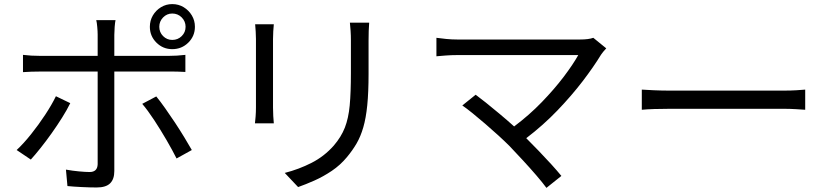

<svg xmlns="http://www.w3.org/2000/svg" viewBox="-20 -869 4040 934"><path d="M754.9 -738.8Q754.9 -711.9 773.4 -693.4Q792 -674.8 817.9 -674.8Q845.2 -674.8 864 -693.4Q882.8 -711.9 882.8 -738.8Q882.8 -765.1 864 -784.2Q845.2 -803.2 817.9 -803.2Q792 -803.2 773.4 -784.2Q754.9 -765.1 754.9 -738.8ZM709 -738.8Q709 -769 723.6 -793.9Q738.3 -818.8 763.2 -834Q788.1 -849.1 817.9 -849.1Q848.6 -849.1 873.5 -834Q898.4 -818.8 913.3 -793.9Q928.2 -769 928.2 -738.8Q928.2 -693.4 896 -661.6Q863.8 -629.9 817.9 -629.9Q772.9 -629.9 741 -661.6Q709 -693.4 709 -738.8ZM321.8 -367.2Q306.2 -335 282.2 -296.9Q258.3 -258.8 231.2 -220.7Q204.1 -182.6 177.5 -149.2Q150.9 -115.7 129.9 -92.8L61 -139.2Q94.2 -169.9 131.1 -216.1Q168 -262.2 200.2 -311.3Q232.4 -360.4 252 -400.9ZM740.2 -399.9Q759.8 -376 783.4 -342.5Q807.1 -309.1 831.3 -272.5Q855.5 -235.8 876.7 -200.9Q897.9 -166 913.1 -139.2L838.9 -98.1Q819.3 -137.2 790.3 -187.3Q761.2 -237.3 730 -284.9Q698.7 -332.5 671.9 -363.8ZM91.8 -602.1Q112.8 -599.6 132.8 -598.4Q152.8 -597.2 176.8 -597.2H455.1V-700.2Q455.1 -716.3 453.1 -738Q451.2 -759.8 448.2 -771H542Q539.6 -760.7 537.8 -738Q536.1 -715.3 536.1 -699.2V-597.2H799.8Q840.3 -597.2 881.8 -602.1V-519Q861.8 -520.5 840.3 -520.8Q818.8 -521 800.8 -521H536.1V-514.2Q536.1 -489.3 536.1 -440.4Q536.1 -391.6 536.1 -331.3Q536.1 -271 536.1 -211.7Q536.1 -152.3 536.1 -105.2Q536.1 -58.1 536.1 -37.1Q536.1 2.9 515.6 22.9Q495.1 43 450.2 43Q418.5 43 378.2 41Q337.9 39.1 308.1 36.1L300.8 -43.9Q333 -38.1 364.7 -35.2Q396.5 -32.2 416 -32.2Q453.6 -32.2 455.1 -69.8Q455.1 -84 455.1 -118.2Q455.1 -152.3 455.1 -198.5Q455.1 -244.6 455.1 -294.7Q455.1 -344.7 455.1 -390.1Q455.1 -435.5 455.1 -468.8Q455.1 -502 455.1 -514.2V-521H176.8Q132.3 -521 91.8 -518.1Z M1775.9 -758.8Q1772.9 -721.7 1772.9 -671.9Q1772.9 -651.9 1772.9 -621.1Q1772.9 -590.3 1772.9 -559.6Q1772.9 -528.8 1772.9 -509.8Q1772.9 -419.9 1766.6 -357.2Q1760.3 -294.4 1747.3 -249.8Q1734.4 -205.1 1714.6 -171.1Q1694.8 -137.2 1668 -105Q1635.7 -65.9 1594 -37.8Q1552.2 -9.8 1509.3 9.3Q1466.3 28.3 1430.2 41L1365.2 -27.8Q1434.1 -45.4 1495.8 -76.9Q1557.6 -108.4 1604 -161.1Q1639.6 -202.6 1657.5 -248Q1675.3 -293.5 1681.2 -356.4Q1687 -419.4 1687 -514.2Q1687 -533.2 1687 -563.7Q1687 -594.2 1687 -624.3Q1687 -654.3 1687 -671.9Q1687 -697.3 1685.5 -718.8Q1684.1 -740.2 1682.1 -758.8ZM1312 -751Q1310.5 -736.8 1309.3 -716.8Q1308.1 -696.8 1308.1 -679.2Q1308.1 -669.9 1308.1 -637.5Q1308.1 -605 1308.1 -560.8Q1308.1 -516.6 1308.1 -471.9Q1308.1 -427.2 1308.1 -392.3Q1308.1 -357.4 1308.1 -345.2Q1308.1 -326.2 1309.3 -304.4Q1310.5 -282.7 1312 -269H1220.2Q1221.7 -280.3 1223.4 -302Q1225.1 -323.7 1225.1 -346.2Q1225.1 -358.4 1225.1 -393.1Q1225.1 -427.7 1225.1 -472.4Q1225.1 -517.1 1225.1 -561Q1225.1 -605 1225.1 -637.5Q1225.1 -669.9 1225.1 -679.2Q1225.1 -692.4 1223.9 -714.6Q1222.7 -736.8 1221.2 -751Z M2458 -159.2Q2435.5 -181.6 2404.8 -209.7Q2374 -237.8 2341.1 -266.1Q2308.1 -294.4 2278.6 -318.4Q2249 -342.3 2229 -356L2293.9 -408.2Q2312.5 -394.5 2343.5 -369.9Q2374.5 -345.2 2410.6 -314.9Q2446.8 -284.7 2481 -253.9Q2554.7 -309.1 2616 -372.6Q2677.2 -436 2722.7 -496.1Q2768.1 -556.2 2793 -601.1Q2770.5 -601.1 2723.1 -601.1Q2675.8 -601.1 2614.3 -601.1Q2552.7 -601.1 2487.3 -601.1Q2421.9 -601.1 2363 -601.1Q2304.2 -601.1 2262 -601.1Q2219.7 -601.1 2205.1 -601.1Q2175.8 -601.1 2147 -598.9Q2118.2 -596.7 2103 -595.2V-685.1Q2124 -682.1 2151.4 -679.4Q2178.7 -676.8 2205.1 -676.8Q2217.8 -676.8 2259.3 -676.8Q2300.8 -676.8 2359.6 -676.8Q2418.5 -676.8 2484.6 -676.8Q2550.8 -676.8 2613.8 -676.8Q2676.8 -676.8 2726.3 -676.8Q2775.9 -676.8 2800.8 -676.8Q2843.8 -676.8 2866.2 -685.1L2929.2 -633.8Q2912.6 -616.2 2903.8 -603Q2868.2 -544.4 2814.5 -474.1Q2760.7 -403.8 2691.7 -331.8Q2622.6 -259.8 2540 -196.8Q2569.8 -167 2601.8 -133.8Q2633.8 -100.6 2662.4 -69.1Q2690.9 -37.6 2710.9 -13.2L2638.2 44.9Q2619.6 19.5 2589.1 -15.9Q2558.6 -51.3 2523.9 -88.9Q2489.3 -126.5 2458 -159.2Z M3102.1 -433.1Q3124.5 -431.6 3161.9 -429.9Q3199.2 -428.2 3241.2 -428.2Q3259.3 -428.2 3301.5 -428.2Q3343.8 -428.2 3399.4 -428.2Q3455.1 -428.2 3515.1 -428.2Q3575.2 -428.2 3630.9 -428.2Q3686.5 -428.2 3728.5 -428.2Q3770.5 -428.2 3789.1 -428.2Q3826.7 -428.2 3853.5 -429.9Q3880.4 -431.6 3897 -433.1V-335Q3881.8 -335.9 3852.8 -337.9Q3823.7 -339.8 3790 -339.8Q3771.5 -339.8 3729.2 -339.8Q3687 -339.8 3631.3 -339.8Q3575.7 -339.8 3515.6 -339.8Q3455.6 -339.8 3399.9 -339.8Q3344.2 -339.8 3302 -339.8Q3259.8 -339.8 3241.2 -339.8Q3199.7 -339.8 3162.6 -338.6Q3125.5 -337.4 3102.1 -335Z"/></svg>

Font: Source Han Sans CN
Style: Regular
Weight: 400
Designer: Ryoko NISHIZUKA  (kana, bopomofo & ideographs); Paul D. Hunt (Latin, Greek & Cyrillic); Sandoll Communications , Soo-you
Foundry: Adobe
Version: Version 2.004;hotconv 1.0.118;makeotfexe 2.5.65603